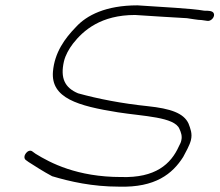

<svg xmlns="http://www.w3.org/2000/svg" viewBox="-20 -684 821 718"><path d="M76 -86 87 -78C112 -62 143 -42 175 -25C242 -5 325 14 425 14C561 18 625 -34 665 -97C674 -114 689 -140 694 -160C700 -185 692 -203 685 -222C667 -261 618 -278 532 -287C436 -297 348 -314 272 -335C222 -356 205 -392 219 -454C225 -479 238 -501 253 -521C292 -571 358 -628 485 -628C541 -624 628 -619 679 -616C695 -614 719 -609 734 -609L755 -606C769 -603 786 -622 779 -635C774 -644 759 -644 744 -644C692 -653 592 -657 494 -664C376 -664 304 -627 264 -583C223 -541 184 -488 178 -416C170 -317 271 -288 421 -264C516 -249 633 -247 651 -202C657 -189 662 -175 658 -159C657 -153 654 -146 649 -137C619 -70 561 -18 433 -22C268 -22 168 -75 113 -109L102 -117C86 -131 61 -99 76 -86Z"/></svg>

Font: Stray Cat
Style: SuExtObl
Weight: 400
Version: Version 1.0